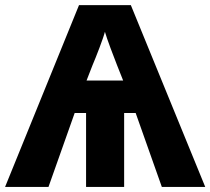

<svg xmlns="http://www.w3.org/2000/svg" viewBox="-22 -736 828 756"><path d="M289.1 -715.8 -2 0H168.9L272 -291H316.9V0H466.8V-291H512.2L615.2 0H786.1L493.2 -715.8ZM391.1 -610.8C398.4 -584.5 426.3 -510.7 439 -479L462.9 -418.9H318.8L341.8 -478C355.5 -509.8 385.3 -586.4 391.1 -610.8Z"/></svg>

Font: Noto Reveo Sans
Style: Regular
Weight: 800
Designer: Monotype Design Team
Foundry: Monotype Imaging Inc.
Version: Version 2.007